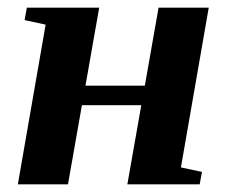

<svg xmlns="http://www.w3.org/2000/svg" viewBox="-20 -479 595 499"><path d="M347.2 -205.6H192.9L156.7 0H26.4L98.6 -415L43.9 -426.8L49.8 -459H237.8L202.1 -256.3H356.4L392.1 -459H522.5L450.2 -43.9L504.9 -32.2L499 0H311Z"/></svg>

Font: Tinos
Style: Bold Italic
Weight: 700
Italic angle: -16.333°
Designer: Steve Matteson
Foundry: Monotype Imaging Inc.
Version: Version 1.23